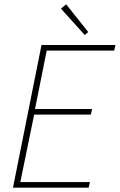

<svg xmlns="http://www.w3.org/2000/svg" viewBox="-20 -868 554 888"><path d="M372 -706 262 -828 286 -848 388 -720ZM40 0 172 -660H514L508 -634H196L142 -364H406L400 -338H138L74 -26H396L390 0Z"/></svg>

Font: TypoPRO Source Sans Pro
Style: Italic
Weight: 200
Italic angle: -11°
Designer: Paul D. Hunt
Foundry: Adobe Systems Incorporated
Version: Version 1.075;PS 2.000;hotconv 1.0.86;makeotf.lib2.5.63406